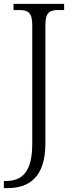

<svg xmlns="http://www.w3.org/2000/svg" viewBox="-25 -734 386 994"><path d="M-5 240H12C123 240 210 187 210 8V-603C210 -672 233 -682 280 -682H307V-714H45V-682H72C118 -682 142 -672 142 -605V9C142 158 89 203 4 203H-5Z"/></svg>

Font: Noto Serif Light
Style: Regular
Weight: 300
Designer: Monotype Design Team
Foundry: Monotype Imaging Inc.
Version: Version 2.013